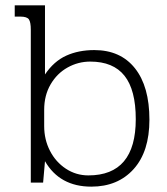

<svg xmlns="http://www.w3.org/2000/svg" viewBox="-20 -682 623 717"><path d="M148 -80 141 0H95V-571Q95 -599 88 -609.5Q81 -620 56 -620H35V-662H148V-404Q181 -453 227 -474Q273 -495 332 -495Q430 -495 484 -427Q538 -359 538 -235Q538 -116 479 -50.5Q420 15 321 15Q203 15 148 -80ZM487 -237Q487 -346 445 -399Q403 -452 317 -452Q272 -452 232.5 -430Q193 -408 169 -367Q145 -326 145 -272V-211Q145 -161 166.5 -119Q188 -77 226 -52Q264 -27 310 -27Q487 -27 487 -237Z"/></svg>

Font: Pridi ExtraLight
Style: Regular
Weight: 275
Designer: Katatrad Team
Foundry: CadsonDemak
Version: Version 1.001